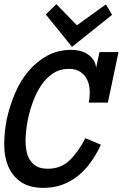

<svg xmlns="http://www.w3.org/2000/svg" viewBox="-24 -886 590 917"><path d="M458 -194.8Q436 -147.9 408.4 -109.9Q380.9 -71.8 346.9 -44.9Q313 -18.1 272.5 -3.4Q231.9 11.2 184.1 11.2Q117.2 11.2 76.7 -16.4Q36.1 -43.9 16.1 -90.1Q-3.9 -136.2 -3.9 -195.6Q-3.9 -254.9 8.8 -318.8Q22.9 -382.8 48.6 -442.4Q74.2 -502 113 -547.4Q151.9 -592.8 202.4 -620.4Q252.9 -647.9 317.9 -647.9Q338.9 -647.9 359.4 -642.6Q379.9 -637.2 396 -626.2Q412.1 -615.2 422.6 -599.1Q433.1 -583 435.1 -562L451.2 -637.2H542L491.2 -396H399.9Q405.8 -425.8 404.3 -454.8Q402.8 -483.9 391.8 -506.3Q380.9 -528.8 359.4 -543Q337.9 -557.1 305.2 -557.1Q262.2 -557.1 230.2 -536.1Q198.2 -515.1 174.6 -481Q150.9 -446.8 135 -404.3Q119.1 -361.8 109.9 -318.8Q101.1 -275.9 98.6 -232.9Q96.2 -189.9 104.5 -156Q112.8 -122.1 137 -101.1Q161.1 -80.1 204.1 -80.1Q266.1 -80.1 307.6 -119.6Q349.1 -159.2 383.8 -226.1ZM319.8 -662.1 194.8 -816.9 245.1 -866.2 343.3 -765.1 481.9 -865.2 511.2 -814.9Z"/></svg>

Font: Anonymous Pro
Style: Bold Italic
Weight: 700
Italic angle: -12°
Monospace: yes
Designer: Mark Simonson
Version: Version 1.003